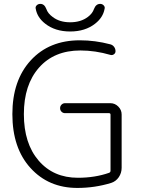

<svg xmlns="http://www.w3.org/2000/svg" viewBox="-20 -969 719 978"><path d="M459 -923.8Q468.8 -949.2 490.2 -949.2Q501 -949.2 508.3 -941.4Q515.6 -933.6 512.7 -923.8Q504.9 -879.9 464.8 -848.6Q414.1 -808.6 337.4 -808.6Q260.7 -808.6 210 -848.6Q169.9 -879.9 162.1 -923.8Q159.2 -933.6 166.5 -941.4Q173.8 -949.2 185.5 -949.2Q206.1 -949.2 215.8 -923.8Q223.6 -900.4 248 -882.8Q283.2 -855.5 337.4 -855.5Q391.6 -855.5 427.7 -882.8Q451.2 -900.4 459 -923.8ZM386.7 -763.7Q464.8 -763.7 542 -743.2Q553.7 -740.2 561 -730.5Q568.4 -720.7 568.4 -708Q568.4 -698.2 560.1 -692.4Q551.8 -686.5 542 -689.5Q464.8 -711.9 389.6 -711.9Q255.9 -711.9 178.7 -624.5Q101.6 -537.1 101.6 -387.7Q101.6 -238.3 176.8 -150.9Q252 -63.5 377 -63.5Q463.9 -63.5 536.1 -88.9Q543 -91.8 543 -99.6V-384.8Q543 -392.6 535.2 -392.6H311.5Q300.8 -392.6 293.5 -399.9Q286.1 -407.2 286.1 -418Q286.1 -428.7 293.5 -436Q300.8 -443.4 311.5 -443.4H542Q565.4 -443.4 582.5 -426.3Q599.6 -409.2 599.6 -385.7V-114.3Q599.6 -87.9 585 -66.4Q570.3 -44.9 545.9 -37.1Q462.9 -11.7 374 -11.7Q227.5 -11.7 135.3 -113.3Q43 -214.8 43 -387.7Q43 -559.6 136.7 -661.6Q230.5 -763.7 386.7 -763.7Z"/></svg>

Font: Gen Jyuu Gothic Light
Style: Regular
Weight: 200
Designer: [Source Han Sans]
Ryoko NISHIZUKA  (kana & ideographs); Paul D. Hunt (Latin, Greek & Cyrillic); Wenlong ZHANG  (bopomofo
Version: Version 1.002.20150607